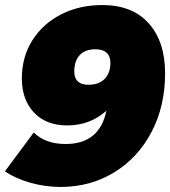

<svg xmlns="http://www.w3.org/2000/svg" viewBox="-34 -730 674 760"><path d="M99.5 -205.5Q145.5 -160 226 -160Q293 -160 333.5 -193.2Q374 -226.5 387 -291.5Q322 -233.5 232 -233.5Q148.5 -233.5 100.5 -284.5Q52.5 -335.5 52.5 -419.5Q52.5 -504.5 94 -570.2Q135.5 -636 207.8 -673Q280 -710 371 -710Q490 -710 554.8 -637.5Q619.5 -565 619.5 -439.5Q619.5 -310.5 566.2 -208.2Q513 -106 418.5 -48Q324 10 206 10Q144.5 10 85 -7Q25.5 -24 -14.5 -52ZM344 -535Q303 -535 281.5 -511.8Q260 -488.5 260 -447.5Q260 -394.5 316 -394.5Q358 -394.5 380.5 -418Q403 -441.5 403 -481.5Q403 -507.5 388 -521.2Q373 -535 344 -535Z"/></svg>

Font: Argentum Sans Black
Style: Italic
Weight: 900
Italic angle: -11°
Designer: Julieta Ulanovsky (font), Cristiano Sobral (main changes and remaster)
Foundry: Julieta Ulanovsky (font), Cristiano Sobral (main changes and remaster)
Version: Version 2.007;June 15, 2022;FontCreator 14.0.0.2814 64-bit; 